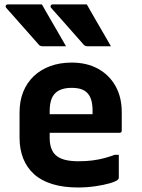

<svg xmlns="http://www.w3.org/2000/svg" viewBox="-20 -831 640 863"><path d="M168.3 -811.1Q186.8 -779.2 204.7 -747.7Q222.6 -716.1 241.1 -685Q259.5 -653.9 276.8 -623.1Q251.6 -623.1 225.5 -623.1Q199.4 -623.1 170.5 -623.1Q164.5 -623.1 160 -625.6Q155.5 -628.1 153.5 -631.1Q124.8 -664.4 101 -690.6Q77.3 -716.8 55.4 -742.1Q33.6 -767.4 7.9 -795.7Q3.9 -800.8 6.2 -805.9Q8.6 -811.1 14.7 -811.1Q42.6 -811.1 66.7 -811.1Q90.8 -811.1 115.5 -811.1Q140.2 -811.1 168.3 -811.1ZM370.2 -811.1Q388.6 -779.2 406.5 -747.7Q424.5 -716.1 442.9 -685Q461.4 -653.9 478.6 -623.1Q453.4 -623.1 427.3 -623.1Q401.3 -623.1 372.3 -623.1Q366.3 -623.1 361.8 -625.6Q357.3 -628.1 355.3 -631.1Q326.6 -664.4 302.9 -690.6Q279.1 -716.8 257.3 -742.1Q235.4 -767.4 209.7 -795.7Q205.7 -800.8 208.1 -805.9Q210.4 -811.1 216.6 -811.1Q244.5 -811.1 268.6 -811.1Q292.6 -811.1 317.4 -811.1Q342.1 -811.1 370.2 -811.1ZM302.1 -549.7Q370.4 -549.7 420.9 -521.8Q471.3 -494 499.3 -444.1Q527.2 -394.3 527.2 -327.1V-244.1Q527.2 -241.1 526.1 -238.6Q525.1 -236.1 522.6 -235.1Q520.2 -234 517.1 -234H287.1Q270.3 -234 252.6 -234Q234.9 -234 218 -234H176.8L173.6 -317.7H396.1Q396.1 -322 396.1 -325.1Q396.1 -328.2 396.1 -332.5Q396.1 -361.1 390.2 -381.3Q384.2 -401.5 371.5 -414.1Q360 -425.6 343 -430.8Q326 -436.1 302.1 -436.1Q252.3 -436.1 227.8 -411.7Q203.3 -387.3 203.3 -331.7V-210.3Q203.3 -193.5 206.2 -179.9Q209 -166.2 214.3 -155.3Q219.5 -144.4 227.5 -136.4Q243.8 -120.1 270.2 -113.1Q296.6 -106.2 331.6 -106.2Q367.6 -106.2 395.5 -109.9Q423.4 -113.6 448 -120Q472.6 -126.4 495.1 -135.1H514Q514 -109.4 514 -83.6Q514 -57.7 514 -31.8Q514 -29.8 513 -27.8Q512.1 -25.8 510.1 -23.8Q501.8 -15.5 474 -7.4Q446.2 0.7 408 6.2Q369.7 11.7 330.6 11.7Q264.9 11.7 215.1 -3.6Q165.3 -18.9 133.1 -48.1Q100.8 -77.3 84.4 -118.7Q67.9 -160.1 67.9 -211.7V-326.2Q67.9 -376.8 84.3 -417.9Q100.7 -459 131.7 -488.6Q162.8 -518.1 206.1 -533.9Q249.3 -549.7 302.1 -549.7Z"/></svg>

Font: Recursive Sans Linear Light
Style: Regular
Weight: 300
Version: Version 1.085